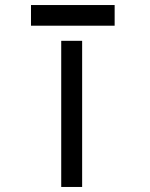

<svg xmlns="http://www.w3.org/2000/svg" viewBox="-20 -742 596 762"><path d="M103 -722V-640H435V-722ZM306 -580H223V0H306Z"/></svg>

Font: Charger Monospace
Style: Regular
Weight: 400
Designer: Jasper
Foundry: Cannot Into Space Fonts
Version: Version 0.980